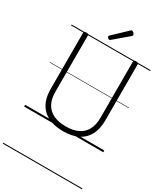

<svg xmlns="http://www.w3.org/2000/svg" viewBox="-366 -1321 1629 1885"><g transform="rotate(30 448.5 -378.0)"><path d="M450 19Q375 19 317 -0.5Q259 -20 219.5 -57.5Q180 -95 159.5 -151Q139 -207 139 -280V-916Q139 -926 145.5 -930.5Q152 -935 166 -935Q181 -935 187 -930.5Q193 -926 193 -916V-278Q193 -198 222.5 -144Q252 -90 309.5 -62.5Q367 -35 450 -35Q533 -35 589.5 -62.5Q646 -90 675 -144Q704 -198 704 -278V-916Q704 -926 710 -930.5Q716 -935 730 -935Q758 -935 758 -916V-280Q758 -183 722.5 -116Q687 -49 619 -15Q551 19 450 19ZM395 -985Q388 -985 379 -994Q370 -1003 370 -1009Q370 -1012 371 -1015Q372 -1018 376 -1022L529 -1167Q533 -1171 536 -1173.5Q539 -1176 543 -1176Q550 -1176 558 -1170.5Q566 -1165 571.5 -1157Q577 -1149 577 -1143Q577 -1138 575.5 -1135Q574 -1132 569 -1128L409 -992Q404 -989 401.5 -987Q399 -985 395 -985ZM0 410H897V420H0ZM0 -20H897V0H0ZM0 -505H897V-500H0ZM0 -930H897V-920H0Z"/></g></svg>

Font: Playwrite DE Grund Guides
Style: Regular
Weight: 400
Designer: Veronika Burian, José Scaglione
Foundry: TypeTogether
Version: Version 1.003